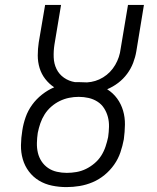

<svg xmlns="http://www.w3.org/2000/svg" viewBox="-20 -755 640 783"><path d="M251 8Q221 8 192 2Q163 -4 139 -18.5Q115 -33 98 -55.5Q81 -78 73 -105.5Q65 -133 65.5 -163Q66 -193 71 -223Q75 -250 84.5 -277Q94 -304 111 -327.5Q128 -351 151.5 -369.5Q175 -388 201 -399Q180 -413 164.5 -433Q149 -453 141.5 -477.5Q134 -502 134 -529Q134 -556 138 -582L164 -735H229L202 -573Q198 -547 199 -521Q200 -495 210.5 -473.5Q221 -452 241 -438Q261 -424 286 -420Q291 -420 295.5 -420Q300 -420 304 -420Q312 -420 319.5 -419.5Q327 -419 335 -419Q352 -420 368.5 -425Q385 -430 400.5 -439.5Q416 -449 428.5 -462Q441 -475 450 -490.5Q459 -506 464.5 -522.5Q470 -539 472 -556L502 -735H567L536 -546Q532 -522 523 -498.5Q514 -475 498.5 -454Q483 -433 462 -417Q441 -401 417 -391Q441 -376 457.5 -353.5Q474 -331 482 -303.5Q490 -276 489.5 -246.5Q489 -217 485 -187Q480 -160 471 -133.5Q462 -107 445.5 -83.5Q429 -60 406.5 -41.5Q384 -23 358 -12Q332 -1 305 3.5Q278 8 251 8ZM252 -50Q272 -50 292 -53.5Q312 -57 330.5 -66Q349 -75 365.5 -89Q382 -103 393 -120.5Q404 -138 410.5 -157.5Q417 -177 421 -196Q424 -217 424.5 -238Q425 -259 420 -278Q415 -297 404.5 -313.5Q394 -330 377.5 -340.5Q361 -351 341.5 -355.5Q322 -360 301 -360Q281 -360 261.5 -356Q242 -352 223.5 -343Q205 -334 189 -320Q173 -306 162 -288.5Q151 -271 144.5 -252Q138 -233 134 -213Q131 -193 130.5 -172Q130 -151 134.5 -132Q139 -113 149.5 -97Q160 -81 176 -70Q192 -59 212 -54.5Q232 -50 252 -50Z"/></svg>

Font: Iosevka Etoile Light Oblique
Style: Regular
Weight: 300
Italic angle: -9°
Designer: Belleve Invis
Foundry: Belleve Invis
Version: Version 15.5.2; ttfautohint (v1.8.4)